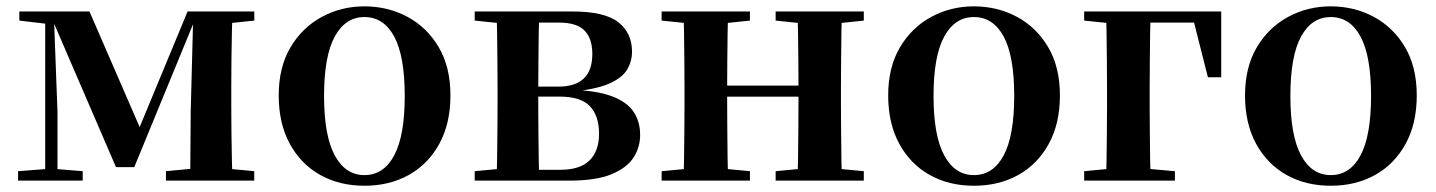

<svg xmlns="http://www.w3.org/2000/svg" viewBox="-20 -572 4546 608"><path d="M347.3 -42.8 145.5 -510.6H135.7V-535.7H263.3L433.1 -144.6H411.9L574 -535.7H607.2V-512.1H598.2L405.2 -42.8ZM582.3 0 583.9 -217.9 592.2 -535.7H716.1Q715.1 -511 714.3 -468.7Q713.4 -426.4 712.9 -381Q712.4 -335.7 712.4 -301.2V-234.8Q712.4 -200 712.9 -154.7Q713.4 -109.4 714.3 -67.4Q715.1 -25.5 716.1 0ZM37.2 0V-29.9L132.9 -37.3H151.5L241.9 -29.9V0ZM505.5 0V-29.9L614.3 -40.2H676.6L785.1 -29.9V0ZM41.2 -506.8V-535.7H147.8V-495.5H136.5ZM123.1 0V-535.7H150.1L162 -219.6V0ZM644.6 -495.5V-535.7H785.3V-506.8L676.9 -495.5Z M1134 16.2Q1054.7 16.2 993.5 -18.3Q932.3 -52.8 897.5 -117Q862.6 -181.2 862.6 -269.8Q862.6 -359.1 899.8 -422Q937 -484.9 998.9 -518.4Q1060.8 -551.9 1134 -551.9Q1208.1 -551.9 1270.1 -518.8Q1332 -485.6 1369.2 -422.7Q1406.4 -359.8 1406.4 -269.8Q1406.4 -180.5 1371 -116.3Q1335.6 -52 1274.4 -17.9Q1213.2 16.2 1134 16.2ZM1134 -17.5Q1195 -17.5 1228.4 -80.1Q1261.7 -142.6 1261.7 -268.1Q1261.7 -394.2 1228.4 -456.1Q1195 -518 1134 -518Q1073.7 -518 1040 -456.1Q1006.2 -394.2 1006.2 -268.1Q1006.2 -142.6 1040 -80.1Q1073.7 -17.5 1134 -17.5Z M1483.2 0V-29.9L1593 -40.2L1619.9 -34.4H1755.4Q1816.3 -34.4 1846.6 -63.8Q1877 -93.3 1877 -148.7Q1877 -205.2 1848 -235.7Q1819 -266.1 1752.1 -266.1H1619.9V-297.7H1747.9Q1855.7 -297.7 1855.7 -401Q1855.7 -449.9 1831.1 -475.1Q1806.5 -500.4 1750.9 -500.4H1619.9L1593 -495.5L1483.2 -506.8V-535.7H1792.1Q1895 -535.7 1938.2 -501.5Q1981.4 -467.3 1981.4 -408.4Q1981.4 -377.9 1965.7 -351.4Q1950 -324.9 1907.3 -306.5Q1864.6 -288.2 1782.8 -281L1784.3 -288Q1867.9 -285.7 1916.7 -267.5Q1965.6 -249.2 1986.3 -218.1Q2007.1 -186.9 2007.1 -144.2Q2007.1 -106.6 1986.7 -73.9Q1966.2 -41.2 1917.3 -20.6Q1868.3 0 1782.3 0ZM1551.9 0Q1553.6 -25.5 1554.1 -67.4Q1554.6 -109.4 1555.1 -154.7Q1555.6 -200 1555.6 -234.8V-301.2Q1555.6 -335.7 1555.1 -381Q1554.6 -426.4 1554.1 -468.7Q1553.6 -511 1551.9 -535.7H1687.5Q1686.5 -511 1686 -468.2Q1685.5 -425.4 1685 -376.5Q1684.5 -327.7 1684.5 -284.5V-234.8Q1684.5 -200 1685 -154.7Q1685.5 -109.4 1686 -67.4Q1686.5 -25.5 1687.5 0Z M2143.9 0Q2145.6 -25.5 2146.1 -67.5Q2146.6 -109.6 2147.1 -154.8Q2147.6 -200 2147.6 -234.8V-301.2Q2147.6 -335.7 2147.1 -381.1Q2146.6 -426.5 2146.1 -468.7Q2145.6 -511 2143.9 -535.7H2285.6Q2284.6 -510.7 2284.1 -467.8Q2283.6 -425 2283.1 -378Q2282.6 -331 2282.6 -291.8V-270.6Q2282.6 -217.9 2283.1 -165Q2283.6 -112.1 2284.1 -68.6Q2284.6 -25.1 2285.6 0ZM2504.6 0Q2506.6 -25.1 2507.1 -68.6Q2507.6 -112.1 2508.1 -165Q2508.6 -217.9 2508.6 -270.6V-291.8Q2508.6 -330.7 2508.1 -378Q2507.6 -425.4 2507.1 -468.1Q2506.6 -510.7 2504.6 -535.7H2646Q2645 -510.7 2644.5 -468.5Q2644 -426.3 2643.5 -381Q2643 -335.6 2643 -301.2V-234.8Q2643 -200 2643.5 -154.8Q2644 -109.6 2644.5 -67.5Q2645 -25.5 2646 0ZM2075.2 0V-29.9L2185 -40.2H2246.6L2354.8 -29.9V0ZM2075.2 -506.8V-535.7H2354.8V-506.8L2246.6 -495.5H2185ZM2436.2 0V-29.9L2544.9 -40.2H2607.5L2715.4 -29.9V0ZM2436.2 -506.8V-535.7H2715.4V-506.8L2607.5 -495.5H2544.9ZM2214.9 -265.9V-301H2575.1V-265.9Z M3064 16.2Q2984.7 16.2 2923.5 -18.3Q2862.3 -52.8 2827.5 -117Q2792.6 -181.2 2792.6 -269.8Q2792.6 -359.1 2829.8 -422Q2867 -484.9 2928.9 -518.4Q2990.8 -551.9 3064 -551.9Q3138.1 -551.9 3200.1 -518.8Q3262 -485.6 3299.2 -422.7Q3336.4 -359.8 3336.4 -269.8Q3336.4 -180.5 3301 -116.3Q3265.6 -52 3204.4 -17.9Q3143.2 16.2 3064 16.2ZM3064 -17.5Q3125 -17.5 3158.4 -80.1Q3191.7 -142.6 3191.7 -268.1Q3191.7 -394.2 3158.4 -456.1Q3125 -518 3064 -518Q3003.7 -518 2970 -456.1Q2936.2 -394.2 2936.2 -268.1Q2936.2 -142.6 2970 -80.1Q3003.7 -17.5 3064 -17.5Z M3481.9 0Q3483.6 -25.5 3484.1 -67.4Q3484.6 -109.4 3485.1 -154.7Q3485.6 -200 3485.6 -234.8V-292.5Q3485.6 -331.7 3485.1 -378.5Q3484.6 -425.4 3484.1 -468.2Q3483.6 -511 3481.9 -535.7H3623.6Q3622.6 -511 3622.1 -468.2Q3621.6 -425.4 3621.1 -378.5Q3620.6 -331.7 3620.6 -292.5V-234.8Q3620.6 -200 3621.1 -154.7Q3621.6 -109.4 3622.1 -67.4Q3622.6 -25.5 3623.6 0ZM3552.9 -500.4V-535.7H3847.2L3847.2 -327.4H3805L3754.4 -527.4L3789 -500.4ZM3413.2 0V-29.9L3521.7 -40.2H3583.3L3700.6 -29.9V0ZM3413.2 -506.8V-535.7H3552.9V-495.5H3523Z M4194 16.2Q4114.7 16.2 4053.5 -18.3Q3992.3 -52.8 3957.5 -117Q3922.6 -181.2 3922.6 -269.8Q3922.6 -359.1 3959.8 -422Q3997 -484.9 4058.9 -518.4Q4120.8 -551.9 4194 -551.9Q4268.1 -551.9 4330.1 -518.8Q4392 -485.6 4429.2 -422.7Q4466.4 -359.8 4466.4 -269.8Q4466.4 -180.5 4431 -116.3Q4395.6 -52 4334.4 -17.9Q4273.2 16.2 4194 16.2ZM4194 -17.5Q4255 -17.5 4288.4 -80.1Q4321.7 -142.6 4321.7 -268.1Q4321.7 -394.2 4288.4 -456.1Q4255 -518 4194 -518Q4133.7 -518 4100 -456.1Q4066.2 -394.2 4066.2 -268.1Q4066.2 -142.6 4100 -80.1Q4133.7 -17.5 4194 -17.5Z"/></svg>

Font: Early Summer Mincho VF
Style: Regular
Weight: 250
Designer: GuiWonder
Version: Version 1.002